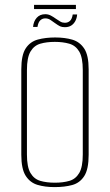

<svg xmlns="http://www.w3.org/2000/svg" viewBox="-20 -752 449 784"><path d="M203 12Q164 12 133.5 3Q103 -6 85 -34Q67 -62 67 -120V-469Q67 -527 85 -554.5Q103 -582 134.5 -590.5Q166 -599 205 -599Q245 -599 275.5 -590Q306 -581 324 -553.5Q342 -526 342 -469V-120Q342 -61 324 -33Q306 -5 275 3.5Q244 12 203 12ZM204 -6Q238 -6 263.5 -13.5Q289 -21 303.5 -45.5Q318 -70 318 -121V-466Q318 -517 303.5 -541.5Q289 -566 263 -573.5Q237 -581 204 -581Q170 -581 144.5 -573.5Q119 -566 104.5 -541.5Q90 -517 90 -466V-121Q90 -70 104.5 -45.5Q119 -21 144.5 -13.5Q170 -6 204 -6ZM245 -641Q233 -641 225.5 -644.5Q218 -648 204 -658Q197 -663 187 -670Q177 -677 165 -677Q153 -677 144.5 -669Q136 -661 133 -642H115Q117 -665 130 -679.5Q143 -694 165 -694Q177 -694 187.5 -688.5Q198 -683 209 -675Q219 -668 227 -663.5Q235 -659 245 -659Q257 -659 265.5 -666.5Q274 -674 277 -693H295Q294 -678 287.5 -666Q281 -654 270.5 -647.5Q260 -641 245 -641ZM119 -715V-732H290V-715Z"/></svg>

Font: Alumni Sans Thin
Style: Regular
Weight: 100
Designer: Robert E. Leuschke
Foundry: Robert E. Leuschke
Version: Version 1.018